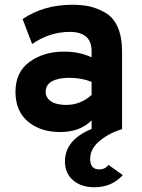

<svg xmlns="http://www.w3.org/2000/svg" viewBox="-20 -543 598 807"><path d="M377 244Q321 244 287 214.5Q253 185 253 136Q253 45 365 -1V-37Q316 12 233 12Q150 12 97.5 -32Q45 -76 45 -157Q45 -240 104.5 -283Q164 -326 248 -326Q315 -326 365 -302V-328Q365 -409 273 -409Q189 -409 115 -358L75 -463Q164 -523 284 -523Q325 -523 356.5 -516Q388 -509 422 -490Q456 -471 474.5 -429.5Q493 -388 493 -326V0Q439 16 399 49Q359 82 359 125Q359 169 397 169Q422 169 436 150L496 193Q450 244 377 244ZM172 -157Q172 -132 194.5 -117Q217 -102 258 -102Q319 -102 365 -144V-199Q323 -216 270 -216Q226 -216 199 -201.5Q172 -187 172 -157Z"/></svg>

Font: ReCut ExtraBold
Style: Regular
Weight: 800
Designer: Giant Group (for alternate capitals set)
Version: Version 2.002;FEAKit 1.0